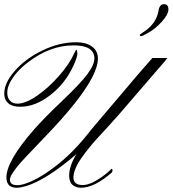

<svg xmlns="http://www.w3.org/2000/svg" viewBox="-24 -883 813 904"><path d="M54.7 1Q8.3 1 6.3 -43.9Q2.9 -121.1 137.7 -274.9Q185.5 -329.1 269.5 -408.7Q353.5 -488.3 387.7 -534.2Q421.9 -580.1 420.4 -610.8Q417.5 -669.4 322.3 -669.4Q211.9 -669.4 107.9 -589.8Q46.4 -542.5 21.5 -491.2Q9.3 -466.8 10.3 -443.4Q11.2 -419.9 24.9 -407.2Q38.1 -394.5 58.6 -395Q96.2 -395 150.9 -432.6Q205.1 -470.2 254.4 -526.4Q303.7 -582.5 326.2 -633.8Q333 -648.4 335.9 -648.4Q338.9 -648.4 340.3 -632.3Q341.3 -616.2 321.3 -572.8Q282.7 -488.8 211.9 -434.6Q141.6 -380.4 72.3 -380.4Q36.1 -379.9 16.6 -395.5Q-2.9 -411.1 -3.9 -438Q-5.9 -490.2 44.4 -547.9Q94.7 -606 174.8 -645Q254.9 -684.1 334.5 -684.1Q378.9 -684.1 406.2 -666Q524.4 -587.4 187.5 -238.3Q76.2 -123 58.1 -99.6Q40 -76.2 33.7 -65.9Q13.2 -33.2 31.2 -17.6Q39.1 -11.2 58.6 -11.2Q78.1 -10.7 114.3 -25.4Q150.4 -40 194.3 -69.3Q296.9 -137.2 384.8 -246.6Q394 -258.8 411.1 -279.3L625.5 -532.2L693.4 -609.9H764.2Q761.7 -606.4 750 -592.3L533.7 -341.3Q477.5 -278.3 436.5 -234.4Q395.5 -190.4 357.4 -136.2Q320.3 -81.5 321.8 -43.9Q324.2 -11.7 365.2 -11.7Q406.2 -11.7 469.7 -60.5Q487.8 -74.2 501.5 -88.4Q507.3 -85 505.4 -78.1Q503.4 -71.3 502.4 -70.8Q420.9 1 356.4 1Q336.9 1 319.8 -10.7Q303.2 -22.5 301.8 -51.3Q299.8 -99.1 335.9 -157.2Q192.9 -35.2 98.6 -6.8Q72.3 1 54.7 1ZM769 -838.9Q768.6 -814.5 738.3 -781.2Q708 -748 677.2 -730.5Q646.5 -712.9 640.6 -712.4Q634.8 -712.4 634.3 -718.3Q634.3 -721.2 650.4 -731.4Q709.5 -768.6 721.7 -828.6Q726.1 -863.3 747.6 -863.3Q769 -863.3 769 -838.9Z"/></svg>

Font: PinyonScript
Style: Regular
Weight: 400
Designer: Nicole Fally
Foundry: Nicole Fally
Version: Version 1.005